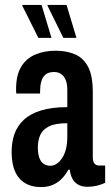

<svg xmlns="http://www.w3.org/2000/svg" viewBox="-20 -744 447 776"><path d="M145 12Q117 12 95 3Q73 -6 57.5 -24Q42 -42 34.5 -69Q27 -96 27 -131Q27 -170 38.5 -202.5Q50 -235 76 -259.5Q102 -284 145.5 -297.5Q189 -311 252 -311V-382Q252 -404 246 -419.5Q240 -435 228 -444Q216 -453 199 -453Q175 -453 163 -442Q151 -431 146.5 -413.5Q142 -396 142 -374V-366H46Q45 -370 45 -374.5Q45 -379 45 -384Q45 -440 65.5 -474Q86 -508 122.5 -523.5Q159 -539 205 -539Q249 -539 283 -524.5Q317 -510 336 -474Q355 -438 355 -372V-108Q355 -92 361.5 -83.5Q368 -75 381 -75H405V-5Q390 2 371.5 6.5Q353 11 334 11Q311 11 295.5 2Q280 -7 272 -23Q264 -39 262 -58H256Q246 -39 231 -23Q216 -7 195 2.5Q174 12 145 12ZM184 -74Q197 -74 209 -82Q221 -90 231 -105Q241 -120 246.5 -141.5Q252 -163 252 -191V-246Q202 -246 176.5 -232.5Q151 -219 142 -197Q133 -175 133 -148Q133 -124 138.5 -107.5Q144 -91 155.5 -82.5Q167 -74 184 -74ZM236 -591 172 -721V-724H249L289 -591ZM135 -591 70 -721 71 -724H148L188 -591Z"/></svg>

Font: Archivo ExtraCondensed SemiBold
Style: Regular
Weight: 600
Width: 2
Designer: Hector Gatti
Foundry: Omnibus-Type
Version: Version 2.001